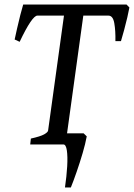

<svg xmlns="http://www.w3.org/2000/svg" viewBox="-20 -635 589 844"><path d="M548.8 -602.1Q545.9 -585.4 539.6 -558.3Q533.2 -531.2 525.6 -502.9Q518.1 -474.6 511.7 -454.1H487.3Q488.3 -500 482.4 -533.2Q476.6 -566.4 456.5 -566.4H284.2L303.2 -615.2H536.1ZM363.3 -566.4H144.5Q121.1 -566.4 66.4 -451.2L44.4 -461.4Q48.3 -480.5 55.2 -510.3Q62 -540 69.3 -569.1Q76.7 -598.1 82 -615.2H357.4ZM340.3 0H112.8L115.7 -25.9Q157.7 -35.2 174.1 -44.4Q190.4 -53.7 191.4 -61L261.7 -569.8Q263.2 -582.5 200.2 -589.4L203.6 -615.2H415.5L412.1 -589.4Q348.1 -582.5 346.7 -569.8L274.4 -46.4Q273.9 -40 289.3 -35.2Q304.7 -30.3 343.3 -25.9ZM235.4 -48.8H347.7L361.3 -35.6Q355.5 -3.4 343.3 38.1Q331.1 79.6 317.1 119.9Q303.2 160.2 291.5 189H265.6Q272.9 139.2 275.4 95.9Q277.8 52.7 273.9 26.4Q270 0 258.8 0Z"/></svg>

Font: Gentium Book Plus
Style: Italic
Weight: 400
Italic angle: -8°
Designer: Victor Gaultney, Annie Olsen, Iska Routamaa, Becca Hirsbrunner
Foundry: SIL International
Version: Version 6.101